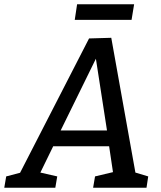

<svg xmlns="http://www.w3.org/2000/svg" viewBox="-56 -879 755 899"><path d="M212 -53 203 0H-36L-27 -53L38 -70L361 -699L465 -702L578 -71L638 -53L630 0H380L389 -53L473 -73L455 -194H193L133 -71ZM228 -268H445L393 -604ZM572 -859 560 -786H294L305 -859Z"/></svg>

Font: Bitter Medium
Style: Italic
Weight: 500
Italic angle: -9°
Designer: Sol Matas, and Bitter project Authors
Foundry: Sol Matas
Version: Version 2.001